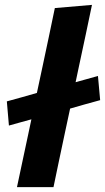

<svg xmlns="http://www.w3.org/2000/svg" viewBox="-20 -766 430 786"><path d="M49.5 0Q61 -53 71.5 -103.5Q82 -154 95.5 -216L108.5 -277.5Q86.5 -271.5 63.8 -265.2Q41 -259 16.5 -252L8 -351Q40.5 -360 71.5 -368.5Q102 -377 131 -385.5L154 -493Q167 -554 179.5 -613.2Q192 -672.5 204.5 -733L356.5 -746Q344 -687 331 -624.5Q317.5 -562 303 -493.5L289.5 -429.5Q311.5 -435.5 334.5 -442Q357.5 -448.5 381 -455L390 -356Q357.5 -347 326.5 -338.5Q295.5 -329.5 267 -321.5L244.5 -216.5Q231 -153 220.5 -103.2Q210 -53.5 199 0Z"/></svg>

Font: Heraclito
Style: Bold Italic
Weight: 700
Italic angle: -12°
Designer: Kostas Bartsokas (font) & Cristiano Sobral (main changes)
Foundry: Kostas Bartsokas (font) & Cristiano Sobral (main changes)
Version: Version 1.00;July 8, 2020;FontCreator 13.0.0.2655 64-bit